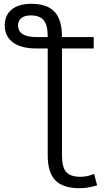

<svg xmlns="http://www.w3.org/2000/svg" viewBox="-20 -760 584 1010"><path d="M306 57Q306 119 328 144.5Q350 170 404 170Q438 170 475 155L491 215Q443 230 398 230Q312 230 271.5 189Q231 148 231 57V-505H172Q91 -505 48 -537Q5 -569 5 -627Q5 -680 41.5 -710Q78 -740 145 -740Q227 -740 266.5 -698.5Q306 -657 306 -567V-565H473V-505H306ZM231 -565V-567Q231 -628 210 -653.5Q189 -679 141 -679Q110 -679 92.5 -665Q75 -651 75 -627Q75 -565 172 -565Z"/></svg>

Font: Mplus 1p
Style: Regular
Weight: 400
Version: Version 1.061